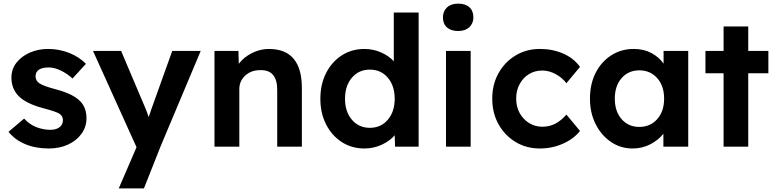

<svg xmlns="http://www.w3.org/2000/svg" viewBox="-20 -809 4279 1059"><path d="M249 10Q176 10 119 -14Q62 -38 27 -82L113 -155Q143 -122 181 -107.5Q219 -93 258 -93Q289 -93 308 -107Q327 -121 327 -146Q327 -168 309 -181Q291 -193 223 -211Q122 -237 80 -282Q43 -322 43 -381Q43 -428 71 -463.5Q99 -499 145 -519Q191 -539 245 -539Q307 -539 362 -517Q417 -495 454 -457L380 -376Q352 -402 316 -419.5Q280 -437 250 -437Q176 -437 176 -387Q177 -363 198 -349Q218 -335 289 -316Q384 -291 423 -250Q457 -215 457 -157Q457 -109 429.5 -71Q402 -33 355 -11.5Q308 10 249 10Z M635 230 733 3 493 -528H648L782 -212Q791 -191 800 -163Q804 -174 807.5 -184.5Q811 -195 815 -207L930 -528H1087L865 0L774 230Z M1163 0V-528H1295L1297 -457Q1324 -493 1369 -516Q1414 -539 1463 -539Q1645 -539 1645 -323V0H1509V-313Q1509 -426 1414 -422Q1365 -422 1332.5 -392Q1300 -362 1300 -318V0Z M1990 10Q1920 10 1865 -25.5Q1810 -61 1778.5 -123Q1747 -185 1747 -264Q1747 -344 1778.5 -406Q1810 -468 1865 -503.5Q1920 -539 1990 -539Q2038 -539 2081.5 -520Q2125 -501 2152 -471V-740H2289V0H2159L2157 -63Q2131 -32 2086 -11Q2041 10 1990 10ZM2020 -104Q2081 -104 2119 -148.5Q2157 -193 2157 -264Q2157 -336 2119 -380.5Q2081 -425 2020 -425Q1959 -425 1921 -380.5Q1883 -336 1883 -264Q1883 -193 1921 -148.5Q1959 -104 2020 -104Z M2507 -638Q2467 -638 2445 -658Q2423 -678 2423 -713Q2423 -747 2445.5 -768Q2468 -789 2507 -789Q2547 -789 2569 -769Q2591 -749 2591 -713Q2591 -680 2568.5 -659Q2546 -638 2507 -638ZM2440 0V-528H2576V0Z M2958 10Q2883 10 2823.5 -26Q2764 -62 2729.5 -124Q2695 -186 2695 -265Q2695 -343 2729.5 -405Q2764 -467 2823.5 -503Q2883 -539 2958 -539Q3029 -539 3087.5 -513Q3146 -487 3179 -440L3104 -350Q3083 -379 3046 -399.5Q3009 -420 2971 -420Q2929 -420 2896.5 -399.5Q2864 -379 2845.5 -344Q2827 -309 2827 -265Q2827 -221 2846 -186Q2865 -151 2898 -130.5Q2931 -110 2972 -110Q3011 -110 3044 -127.5Q3077 -145 3104 -177L3179 -87Q3145 -43 3085 -16.5Q3025 10 2958 10Z M3469 10Q3403 10 3350 -26Q3297 -62 3265.5 -124Q3234 -186 3234 -265Q3234 -346 3265.5 -407.5Q3297 -469 3351.5 -504Q3406 -539 3475 -539Q3531 -539 3573 -516.5Q3615 -494 3640 -458V-528H3776V0H3639V-71Q3611 -36 3566.5 -13Q3522 10 3469 10ZM3506 -109Q3567 -109 3605 -152Q3643 -195 3643 -265Q3643 -335 3605 -378Q3567 -421 3506 -421Q3446 -421 3408.5 -378Q3371 -335 3371 -265Q3371 -195 3408.5 -152Q3446 -109 3506 -109Z M3971 0V-405H3871V-528H3971V-663H4107V-528H4218V-405H4107V0Z"/></svg>

Font: Lexend SemiBold
Style: Regular
Weight: 600
Designer: Bonnie Shaver-Troup, Thomas Jockin
Foundry: Lexend
Version: Version 1.005; ttfautohint (v1.8.3)